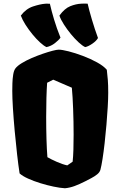

<svg xmlns="http://www.w3.org/2000/svg" viewBox="-20 -1031 666 1062"><path d="M339.4 10.3Q312.5 8.8 276.4 1.2Q240.2 -6.3 203.1 -17.8Q166 -29.3 135.3 -43.2Q104.5 -57.1 88.4 -71.8Q81.5 -115.7 74.5 -177.7Q67.4 -239.7 61.3 -306.4Q55.2 -373 51.5 -431.9Q47.9 -490.7 47.9 -527.8Q47.9 -545.9 48.6 -570.6Q49.3 -595.2 53 -618.2Q56.6 -641.1 65.4 -652.8Q76.2 -667 100.6 -681.9Q125 -696.8 155.5 -710Q186 -723.1 216.6 -733.6Q247.1 -744.1 270.8 -750.2Q294.4 -756.3 304.7 -756.3Q322.8 -756.3 359.4 -747.1Q396 -737.8 438.2 -721.9Q480.5 -706.1 516.8 -686Q553.2 -666 570.8 -645Q574.2 -615.2 576.4 -588.9Q578.6 -562.5 578.6 -517.6Q578.6 -485.4 575.9 -439.2Q573.2 -393.1 568.8 -341.1Q564.5 -289.1 558.8 -239.7Q553.2 -190.4 547.1 -151.6Q541 -112.8 535.6 -92.8Q532.2 -78.6 517.8 -66.9Q503.4 -55.2 485.1 -45.7Q466.8 -36.1 451.7 -28.3Q418 -11.2 391.8 -1.7Q365.7 7.8 339.4 10.3ZM352.1 -116.2 381.8 -136.7Q384.8 -164.1 386 -203.1Q387.2 -242.2 387.2 -286.1Q387.2 -357.9 384.5 -428.7Q381.8 -499.5 377.4 -545.9L274.4 -590.3L240.7 -573.2Q238.3 -540.5 236.8 -489.5Q235.4 -438.5 235.4 -383.8Q235.4 -320.3 237.1 -261.7Q238.8 -203.1 242.2 -161.6Q262.2 -149.9 294.4 -135.7Q326.7 -121.6 352.1 -116.2ZM451.2 -770.5Q436 -777.3 414.8 -796.9Q393.6 -816.4 372.1 -842.5Q350.6 -868.7 333.3 -895.8Q315.9 -922.9 308.6 -944.8Q337.4 -984.4 368.7 -996.8Q399.9 -1009.3 429.7 -1010.7Q443.4 -1011.7 447.3 -1011.2Q451.2 -1010.7 464.8 -1010.7Q473.1 -974.1 488.5 -922.1Q503.9 -870.1 522 -820.8Q513.2 -804.7 490.7 -789.3Q468.3 -773.9 451.2 -770.5ZM237.3 -770.5Q222.2 -777.3 201.4 -796.4Q180.7 -815.4 159.4 -841.3Q138.2 -867.2 120.8 -894.5Q103.5 -921.9 95.2 -944.8Q123.5 -982.4 162.8 -995.4Q202.1 -1008.3 229.5 -1010.3Q239.3 -1011.2 240.7 -1011Q242.2 -1010.7 243.9 -1010.5Q245.6 -1010.3 255.9 -1010.3Q264.6 -971.2 279.1 -923.1Q293.5 -875 314.5 -822.8Q305.2 -809.1 283.9 -792.5Q262.7 -775.9 237.3 -770.5Z"/></svg>

Font: Fruktur
Style: Regular
Weight: 400
Designer: Viktoriya Grabowska, Eben Sorkin
Foundry: Viktoriya Grabowska
Version: Version 1.008; ttfautohint (v1.8.4.7-5d5b)